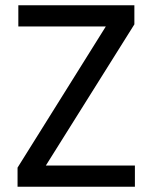

<svg xmlns="http://www.w3.org/2000/svg" viewBox="-20 -713 582 733"><path d="M493 -620 155 -81H495V0H47V-73L384 -612H50V-693H493Z"/></svg>

Font: Parkinsans
Style: Regular
Weight: 400
Designer: Red Stone, Indian Type Foundry
Foundry: Indian Type Foundry
Version: Version 1.000